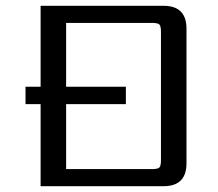

<svg xmlns="http://www.w3.org/2000/svg" viewBox="-20 -642 753 662"><path d="M535 -90V-532Q535 -552 529.5 -557.5Q524 -563 504 -563H208V-343H414V-283H208V-59H504Q524 -59 529.5 -64.5Q535 -70 535 -90ZM120 -622H544Q623 -622 623 -543V-79Q623 0 544 0H120V-283H68V-343H120Z"/></svg>

Font: Sarpanch
Style: Regular
Weight: 400
Designer: Manushi Parikh (Devanagari and Latin), Jyotish Sonowal (Devanagari)
Foundry: Indian Type Foundry
Version: Version 2.004;PS 1.0;hotconv 1.0.78;makeotf.lib2.5.61930; tt